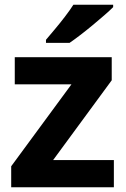

<svg xmlns="http://www.w3.org/2000/svg" viewBox="-20 -786 528 806"><path d="M458 0H27V-88L280 -432H42V-546H449V-449L203 -114H458ZM455 -756Q441 -742 418 -722Q395 -702 368.5 -680Q342 -658 316.5 -638.5Q291 -619 272 -606H173V-619Q189 -638 210.5 -663.5Q232 -689 253 -716.5Q274 -744 288 -766H455Z"/></svg>

Font: Noto Sans Sinhala
Style: Regular
Weight: 400
Designer: Jelle Bosma - Monotype Design Team
Foundry: Monotype Imaging Inc.
Version: Version 2.006